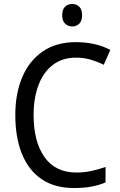

<svg xmlns="http://www.w3.org/2000/svg" viewBox="-20 -936 604 966"><path d="M362 -646Q294 -646 246 -609.5Q198 -573 173.5 -507.5Q149 -442 149 -357Q149 -223 204 -145.5Q259 -68 364 -68Q404 -68 440.5 -76Q477 -84 511 -96V-18Q477 -4 439.5 3Q402 10 352 10Q255 10 189.5 -34.5Q124 -79 90.5 -161.5Q57 -244 57 -358Q57 -464 91.5 -546.5Q126 -629 194 -676.5Q262 -724 362 -724Q460 -724 535 -685L502 -610Q472 -625 437.5 -635.5Q403 -646 362 -646ZM344 -916Q365 -916 379 -902Q393 -888 393 -859Q393 -831 379 -817Q365 -803 344 -803Q322 -803 307.5 -817Q293 -831 293 -859Q293 -888 307 -902Q321 -916 344 -916Z"/></svg>

Font: Noto Sans Sinhala UI SemiCondensed
Style: Regular
Weight: 400
Width: 4
Designer: Jelle Bosma - Monotype Design Team
Foundry: Monotype Imaging Inc.
Version: Version 2.006; ttfautohint (v1.8.4.7-5d5b)